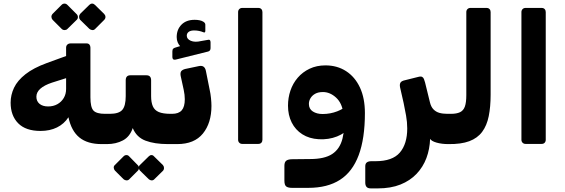

<svg xmlns="http://www.w3.org/2000/svg" viewBox="-20 -794 3138 1066"><path d="M544 6Q466 6 421 -30.5Q376 -67 360 -143Q336 -106 296.5 -86.5Q257 -67 205 -67Q123 -67 81 -109.5Q39 -152 39 -224Q39 -267 58 -307Q77 -347 121.5 -382Q166 -417 240 -444L347 -483V-529Q347 -540 354 -546.5Q361 -553 372 -553H461Q471 -553 476.5 -546.5Q482 -540 482 -530V-254Q482 -198 499 -180Q516 -162 563 -162H589Q596 -162 600 -157Q604 -152 604 -146V-22Q604 6 574 6ZM247 -203Q276 -203 298.5 -215.5Q321 -228 334 -250Q347 -272 347 -300V-360L268 -335Q226 -321 204 -301.5Q182 -282 182 -257Q182 -232 199.5 -217.5Q217 -203 247 -203ZM354 -633Q348 -627 338.5 -627Q329 -627 322 -634L272 -684Q266 -691 265.5 -700Q265 -709 272 -717L322 -767Q329 -774 338 -774Q347 -774 354 -767L404 -717Q412 -710 412.5 -700Q413 -690 405 -683ZM508 -633Q501 -626 492 -627Q483 -628 476 -634L425 -684Q419 -691 419 -700.5Q419 -710 425 -717L476 -767Q483 -774 491.5 -774Q500 -774 507 -767L558 -717Q565 -710 565.5 -700.5Q566 -691 558 -683Z M574 6Q559 6 559 -9V-132Q559 -162 589 -162Q640 -162 659 -184Q678 -206 678 -260V-348Q678 -376 704 -376H793Q819 -376 819 -348V-260Q819 -226 828.5 -204Q838 -182 861.5 -172Q885 -162 928 -162Q943 -162 943 -147V-24Q943 6 913 6Q838 6 788 -13Q738 -32 717 -83Q701 -35 662.5 -14.5Q624 6 574 6ZM697 202Q691 208 682 207.5Q673 207 666 201L618 153Q612 146 611.5 137Q611 128 618 122L666 74Q673 67 682 67Q691 67 697 74L744 122Q751 128 751.5 137.5Q752 147 745 154ZM836 202Q830 208 821.5 207.5Q813 207 806 201L757 153Q751 146 750.5 137Q750 128 757 122L806 74Q813 67 821 67Q829 67 835 74L884 122Q890 128 890.5 137.5Q891 147 885 154Z M914 6Q906 6 902 1Q898 -4 898 -11V-136Q898 -150 906 -156Q914 -162 928 -162H935Q972 -162 989 -181.5Q1006 -201 1006 -243Q1006 -255 1004.5 -268Q1003 -281 1000 -295L983 -373Q980 -391 986.5 -399Q993 -407 1008 -411L1084 -427Q1116 -434 1123 -401L1144 -296Q1149 -274 1151.5 -249Q1154 -224 1154 -206Q1154 -111 1106.5 -52.5Q1059 6 964 6ZM955 -463Q946 -461 941.5 -465Q937 -469 937 -477V-508Q937 -519 941.5 -523.5Q946 -528 954 -530L980 -538Q972 -546 966.5 -559Q961 -572 961 -588Q961 -630 987.5 -657Q1014 -684 1061 -684Q1075 -684 1087.5 -681.5Q1100 -679 1108 -674Q1120 -667 1120 -657V-623Q1120 -610 1109 -615Q1097 -620 1084 -622.5Q1071 -625 1058 -625Q1038 -625 1027.5 -617Q1017 -609 1017 -596Q1017 -577 1039.5 -567.5Q1062 -558 1096 -566L1130 -572Q1141 -575 1145 -571.5Q1149 -568 1149 -559V-527Q1149 -512 1136 -508Z M1325 5Q1315 5 1308.5 -1.5Q1302 -8 1302 -18V-727Q1302 -737 1308.5 -743.5Q1315 -750 1325 -750H1414Q1425 -750 1431 -743.5Q1437 -737 1437 -727V-18Q1437 -8 1431 -1.5Q1425 5 1414 5Z M1601 249Q1580 249 1569.5 241.5Q1559 234 1559 209V126Q1559 106 1569.5 98Q1580 90 1605 90L1702 89Q1782 89 1824.5 61Q1867 33 1881.5 -24.5Q1896 -82 1890 -169L2006 -166Q2006 -25 1971.5 67.5Q1937 160 1867.5 204.5Q1798 249 1692 249ZM1886 -166Q1879 -222 1845.5 -252.5Q1812 -283 1773 -283Q1747 -283 1730 -273.5Q1713 -264 1704 -249Q1695 -234 1695 -217Q1695 -189 1717 -175Q1739 -161 1771 -161Q1814 -161 1852.5 -176Q1891 -191 1907 -211L1918 -88Q1898 -55 1851.5 -36.5Q1805 -18 1750 -21Q1697 -24 1658.5 -48.5Q1620 -73 1599.5 -114Q1579 -155 1579 -207Q1579 -251 1592.5 -291Q1606 -331 1633 -362.5Q1660 -394 1699 -412.5Q1738 -431 1787 -431Q1852 -431 1901.5 -399Q1951 -367 1978.5 -308Q2006 -249 2006 -166Z M2039 252Q2022 252 2015 243.5Q2008 235 2008 220V129Q2008 114 2017 107.5Q2026 101 2042 101H2065Q2159 101 2200 53Q2241 5 2241 -81Q2241 -116 2234.5 -152.5Q2228 -189 2221 -222L2201 -310Q2198 -327 2204 -336Q2210 -345 2230 -349L2302 -367Q2317 -371 2324 -367Q2331 -363 2334 -354.5Q2337 -346 2340 -336L2367 -226Q2373 -201 2386.5 -187Q2400 -173 2419 -167.5Q2438 -162 2464 -162H2483Q2499 -162 2499 -147V-24Q2499 6 2469 6Q2433 6 2404.5 -2Q2376 -10 2368 -23Q2366 34 2347.5 83.5Q2329 133 2293 171Q2257 209 2203.5 230.5Q2150 252 2077 252Z M2469 6Q2454 6 2454 -9V-132Q2454 -162 2484 -162Q2515 -162 2534 -171Q2553 -180 2561 -202.5Q2569 -225 2569 -266V-727Q2569 -737 2575.5 -743.5Q2582 -750 2592 -750H2681Q2692 -750 2698 -743.5Q2704 -737 2704 -727V-268Q2704 -201 2693.5 -149Q2683 -97 2657 -62Q2631 -27 2585.5 -10Q2540 7 2469 6Z M2898 5Q2888 5 2881.5 -1.5Q2875 -8 2875 -18V-727Q2875 -737 2881.5 -743.5Q2888 -750 2898 -750H2987Q2998 -750 3004 -743.5Q3010 -737 3010 -727V-18Q3010 -8 3004 -1.5Q2998 5 2987 5Z"/></svg>

Font: Rubik
Style: Bold
Weight: 700
Designer: Hubert and Fischer
Foundry: Hubert and Fischer
Version: Version 2.300;gftools[0.9.30]